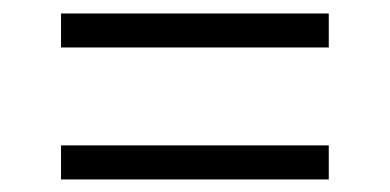

<svg xmlns="http://www.w3.org/2000/svg" viewBox="-20 -477 593 292"><path d="M480 -404.8H72.8V-456.5H480ZM480 -204.1H72.8V-255.9H480Z"/></svg>

Font: Vazir Thin FD
Style: Thin-FD
Weight: 100
Designer: Saber Rastikerdar
Foundry: Saber Rastikerdar
Version: Version 30.0.0